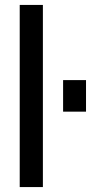

<svg xmlns="http://www.w3.org/2000/svg" viewBox="-20 -759 422 779"><path d="M60 0H154V-739H60ZM236 -306H329V-434H236Z"/></svg>

Font: Involve Medium
Style: Regular
Weight: 500
Designer: Stefan Peev
Foundry: Context Ltd.
Version: Version 1.001